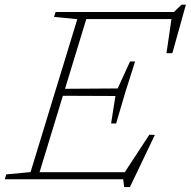

<svg xmlns="http://www.w3.org/2000/svg" viewBox="-47 -748 796 801"><path d="M275.5 -668 178.5 -677.5 185 -698H322L109 0H-27L-21 -20.5L80.5 -30ZM671.5 -690 687 -668.5H279L288.5 -698H678.5L710.5 -728.5H728.5L672 -526H647.5ZM471 32.5 467 0H75L84.5 -29.5H504L466 -18L576 -186L599 -185L495 32.5ZM437.5 -233H416.5L434.5 -347.5L207 -348.5L216.5 -377.5L444 -379L495.5 -491.5H516.5L475.5 -362Z"/></svg>

Font: Newsreader 9pt ExtraLight
Style: Italic
Weight: 250
Italic angle: -17°
Designer: Hugues Gentile
Foundry: Production Type
Version: Version 1.003